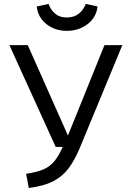

<svg xmlns="http://www.w3.org/2000/svg" viewBox="-20 -933 655 965"><path d="M594.9 -706.2 379 -184.6Q354.4 -126.2 323.8 -85.9Q293.3 -45.6 246.2 -21.5Q199 2.6 124.6 11.8L111.3 -59.5Q164.6 -67.2 197.9 -81.5Q231.3 -95.9 253.3 -122.8Q275.4 -149.7 295.4 -194.4H260L27.2 -706.2H119.5L321.5 -251.8L505.1 -706.2ZM315.9 -777.9Q256.9 -777.9 213.8 -811.5Q170.8 -845.1 164.6 -900.5L224.1 -913.3Q234.9 -883.1 257.2 -864.1Q279.5 -845.1 315.9 -845.1Q351.8 -845.1 375.9 -864.1Q400 -883.1 410.8 -913.3L470.3 -900.5Q464.1 -845.1 419.7 -811.5Q375.4 -777.9 315.9 -777.9Z"/></svg>

Font: FiraCode Nerd Font
Style: Regular
Weight: 400
Designer: Carrois Corporate, Edenspiekermann AG, Nikita Prokopov
Foundry: Carrois Corporate, Edenspiekermann AG, Nikita Prokopov
Version: Version 6.002;Nerd Fonts 2.2.2